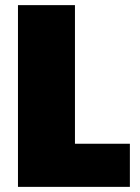

<svg xmlns="http://www.w3.org/2000/svg" viewBox="-20 -728 546 748"><path d="M272 -168H486V0H50V-708H272Z"/></svg>

Font: Fz Poppins Black
Style: Regular
Weight: 900
Designer: Ninad Kale (Devanagari), Jonny Pinhorn (Latin)
Foundry: Indian Type Foundry
Version: Vit hóa bi Vntype.Com & FontZin.Com